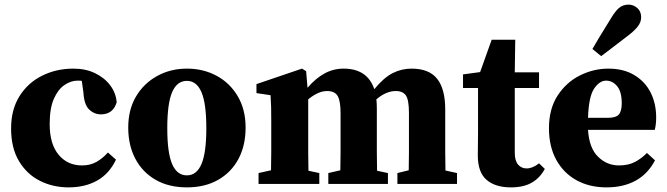

<svg xmlns="http://www.w3.org/2000/svg" viewBox="-20 -796 2888 831"><path d="M277 15Q209 15 152.5 -13.5Q96 -42 62 -99Q28 -156 28 -240Q28 -322 64.5 -380Q101 -438 162.5 -468.5Q224 -499 298 -499Q351 -499 392 -479Q433 -459 457.5 -426Q482 -393 485 -353Q469 -301 417 -301Q388 -301 366 -322Q344 -343 341 -396L334 -446Q330 -447 325 -447Q320 -447 315 -447Q287 -447 259 -428Q231 -409 213 -368Q195 -327 195 -259Q195 -173 233.5 -126.5Q272 -80 335 -80Q371 -80 398 -95.5Q425 -111 447 -136L482 -105Q453 -44 400.5 -14.5Q348 15 277 15Z M789 15Q711 15 654 -17.5Q597 -50 566 -108.5Q535 -167 535 -244Q535 -321 568.5 -378Q602 -435 660 -467Q718 -499 789 -499Q860 -499 917.5 -468Q975 -437 1009 -379.5Q1043 -322 1043 -244Q1043 -166 1012 -108Q981 -50 924 -17.5Q867 15 789 15ZM789 -37Q831 -37 852 -86Q873 -135 873 -241Q873 -348 852 -397Q831 -446 789 -446Q746 -446 725 -397Q704 -348 704 -241Q704 -135 725 -86Q746 -37 789 -37Z M1099 0V-47L1153 -59Q1154 -95 1154 -137Q1154 -179 1154 -210V-268Q1154 -309 1153.5 -331.5Q1153 -354 1151 -384L1090 -393V-432L1287 -499L1305 -488L1311 -416Q1346 -457 1384.5 -478Q1423 -499 1467 -499Q1570 -499 1600 -410Q1641 -460 1679.5 -479.5Q1718 -499 1761 -499Q1837 -499 1872 -455Q1907 -411 1907 -322V-210Q1907 -178 1907 -136Q1907 -94 1908 -58L1958 -47V0H1700V-47L1749 -59Q1750 -95 1750 -136.5Q1750 -178 1750 -210V-307Q1750 -363 1737 -382.5Q1724 -402 1693 -402Q1651 -402 1609 -366Q1610 -357 1610.5 -347.5Q1611 -338 1611 -327V-210Q1611 -177 1611 -135.5Q1611 -94 1612 -57L1659 -47V0H1401V-47L1453 -59Q1454 -95 1454 -136.5Q1454 -178 1454 -210V-306Q1454 -359 1441.5 -380.5Q1429 -402 1396 -402Q1375 -402 1354 -392Q1333 -382 1314 -366V-210Q1314 -179 1314 -136.5Q1314 -94 1315 -57L1362 -47V0Z M2191 15Q2124 15 2086 -17.5Q2048 -50 2048 -124Q2048 -150 2048.5 -172.5Q2049 -195 2049 -224V-415H1984V-474L2058 -484L2108 -624H2210L2208 -483H2313V-415H2208V-135Q2208 -100 2222.5 -83.5Q2237 -67 2259 -67Q2285 -67 2313 -89L2338 -65Q2318 -27 2282.5 -6Q2247 15 2191 15Z M2603 -447Q2575 -447 2551.5 -412.5Q2528 -378 2525 -286H2610Q2646 -286 2658.5 -300.5Q2671 -315 2671 -349Q2671 -399 2651 -423Q2631 -447 2603 -447ZM2605 15Q2532 15 2476 -15.5Q2420 -46 2388 -103.5Q2356 -161 2356 -241Q2356 -325 2393.5 -382.5Q2431 -440 2490 -469.5Q2549 -499 2613 -499Q2679 -499 2725.5 -471Q2772 -443 2796 -395.5Q2820 -348 2820 -287Q2820 -258 2814 -234H2525Q2530 -155 2568.5 -117.5Q2607 -80 2659 -80Q2700 -80 2729 -95.5Q2758 -111 2780 -134L2815 -102Q2784 -43 2731 -14Q2678 15 2605 15ZM2544 -584Q2557 -607 2573.5 -634Q2590 -661 2622 -713Q2642 -747 2659 -761.5Q2676 -776 2701 -776Q2721 -776 2738 -761.5Q2755 -747 2755 -721Q2755 -699 2738.5 -679Q2722 -659 2692 -637Q2649 -604 2625.5 -586Q2602 -568 2582 -553Z"/></svg>

Font: Source Serif Pro
Style: Bold
Weight: 700
Designer: Frank Grießhammer
Foundry: Adobe Systems Incorporated
Version: Version 3.001;hotconv 1.0.111;makeotfexe 2.5.65597